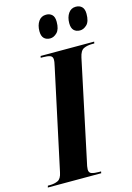

<svg xmlns="http://www.w3.org/2000/svg" viewBox="-177 -995 730 1063"><g transform="rotate(-15 188.5 -463.5)"><path d="M-40 0 -37 -10H-25Q0 -10 20 -19Q40 -28 47 -64L170 -637Q174 -653 175 -662Q176 -671 176 -675Q176 -694 161 -699Q146 -704 120 -704H108L110 -714H417L415 -704H402Q374 -704 354 -694.5Q334 -685 326 -647L207 -86Q203 -70 201 -58.5Q199 -47 199 -39Q199 -20 214.5 -15Q230 -10 255 -10H268L266 0ZM358 -794Q336 -794 323 -807Q310 -820 310 -848Q310 -882 325.5 -904.5Q341 -927 368 -927Q390 -927 403 -914Q416 -901 416 -874Q416 -830 397.5 -812Q379 -794 358 -794ZM187 -794Q165 -794 152 -807Q139 -820 139 -848Q139 -882 154.5 -904.5Q170 -927 198 -927Q219 -927 232 -914.5Q245 -902 245 -874Q245 -831 226.5 -812.5Q208 -794 187 -794Z"/></g></svg>

Font: Noto Serif Display ExtraCondensed ExtraBold
Style: Italic
Weight: 800
Width: 2
Italic angle: -12°
Designer: Monotype Design Team
Foundry: Monotype Imaging Inc.
Version: Version 2.009